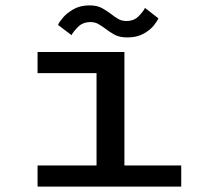

<svg xmlns="http://www.w3.org/2000/svg" viewBox="-20 -693 740 713"><path d="M119.5 0V-78.5H338.5V-421.5H119.5V-500H442V-78.5H653V0ZM452.5 -554Q424 -554 405.2 -564.2Q386.5 -574.5 371.5 -586.5Q358.5 -596 345.8 -603.5Q333 -611 316 -611Q288 -611 270.5 -593.8Q253 -576.5 245.5 -562.5L195.5 -600.5Q199 -610 213.5 -627.2Q228 -644.5 253 -658.8Q278 -673 312.5 -673Q340.5 -673 359 -662.8Q377.5 -652.5 392.5 -641Q405.5 -630.5 418.8 -622.8Q432 -615 449.5 -615Q477 -615 494.2 -632.2Q511.5 -649.5 518.5 -663.5L568 -625Q564.5 -615 550.8 -598Q537 -581 512.5 -567.5Q488 -554 452.5 -554Z"/></svg>

Font: Trispace SemiExpanded
Style: Regular
Weight: 400
Width: 6
Designer: Tyler Finck
Foundry: Etcetera Type Company
Version: Version 1.210; ttfautohint (v1.8.3)